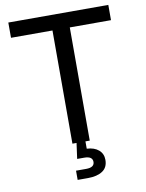

<svg xmlns="http://www.w3.org/2000/svg" viewBox="-99 -797 813 1071"><g transform="rotate(-10 307.0 -262.0)"><path d="M23.9 -641.1V-727.5H590.3V-641.1H356.9V0H258.8V-641.1ZM252.4 204.1V151.9H309.6Q333.5 151.9 345.2 143.8Q356.9 135.7 356.9 120.1Q356.9 104.5 345.2 96.4Q333.5 88.4 309.6 88.4H270L285.2 -22.9H332.5V0V41.5Q375 43.5 399.7 64.7Q424.3 85.9 424.3 120.6Q424.3 163.6 393.6 183.8Q362.8 204.1 311.5 204.1Z"/></g></svg>

Font: Inter Cardless Display
Style: Regular
Weight: 400
Designer: Rasmus Andersson
Foundry: rsms
Version: Version 4.001;git-9221beed3